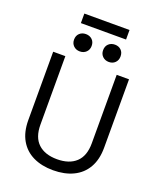

<svg xmlns="http://www.w3.org/2000/svg" viewBox="-179 -1107 1023 1230"><g transform="rotate(20 333.0 -492.0)"><path d="M333 14Q255 14 197 -14Q139 -42 107 -97.5Q75 -153 75 -234V-700H158V-233Q158 -147 204 -104Q250 -61 333 -61Q416 -61 462 -104Q508 -147 508 -233V-700H592V-234Q592 -153 560 -97.5Q528 -42 469.5 -14Q411 14 333 14ZM432 -760Q406 -760 389 -776.5Q372 -793 372 -819Q372 -846 389 -862Q406 -878 432 -878Q458 -878 474.5 -862Q491 -846 491 -819Q491 -793 474.5 -776.5Q458 -760 432 -760ZM234 -760Q208 -760 191 -776.5Q174 -793 174 -819Q174 -846 191 -862Q208 -878 234 -878Q260 -878 277 -862Q294 -846 294 -819Q294 -793 277 -776.5Q260 -760 234 -760ZM179 -933V-998H487V-933Z"/></g></svg>

Font: Space Grotesk
Style: Regular
Weight: 400
Designer: Florian Karsten
Foundry: Florian Karsten
Version: Version 2.000